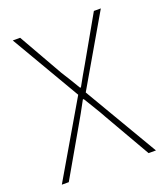

<svg xmlns="http://www.w3.org/2000/svg" viewBox="-124 -746 719 832"><g transform="rotate(-20 235.0 -330.0)"><path d="M18 0 218 -342 32 -660H66L182 -456Q196 -434 208 -414.5Q220 -395 236 -368H240Q255 -395 266 -414.5Q277 -434 290 -456L406 -660H438L252 -340L452 0H418L296 -212Q283 -236 267.5 -261Q252 -286 234 -316H230Q214 -286 200 -261Q186 -236 172 -212L50 0Z"/></g></svg>

Font: Assistant ExtraLight
Style: Regular
Weight: 200
Designer: Hebrew By Ben Nathan, Latin by Paul Hunt
Version: Version 3.000